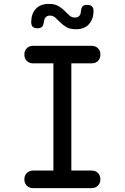

<svg xmlns="http://www.w3.org/2000/svg" viewBox="-20 -965 640 985"><path d="M346 -90H450Q470 -90 482.5 -77.5Q495 -65 495 -45Q495 -25 482.5 -12.5Q470 0 450 0H150Q130 0 117.5 -12.5Q105 -25 105 -45Q105 -65 117.5 -77.5Q130 -90 150 -90H254V-640H150Q130 -640 117.5 -652.5Q105 -665 105 -685Q105 -705 117.5 -717.5Q130 -730 150 -730H450Q470 -730 482.5 -717.5Q495 -705 495 -685Q495 -665 482.5 -652.5Q470 -640 450 -640H346ZM205 -852Q203 -835 195.5 -827.5Q188 -820 172 -820Q155 -820 147.5 -828Q140 -836 140 -853Q141 -895 164 -920Q187 -945 230 -945Q261 -945 279.5 -934Q298 -923 311 -910Q324 -897 335.5 -886Q347 -875 365 -875Q374 -875 379.5 -878Q385 -881 388.5 -885.5Q392 -890 393.5 -896Q395 -902 395 -908Q397 -925 404 -932.5Q411 -940 427 -940Q444 -940 452 -932Q460 -924 460 -907Q459 -866 436 -840.5Q413 -815 370 -815Q339 -815 320.5 -826Q302 -837 289 -850Q276 -863 264.5 -874Q253 -885 235 -885Q227 -885 221.5 -882Q216 -879 212.5 -874.5Q209 -870 207.5 -864Q206 -858 205 -852Z"/></svg>

Font: Maple Mono Normal
Style: Regular
Weight: 400
Monospace: yes
Designer: subframe7536
Version: Version 7.000